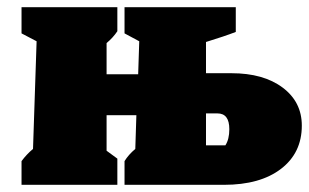

<svg xmlns="http://www.w3.org/2000/svg" viewBox="-20 -515 861 535"><path d="M40 0V-66Q54 -85 72 -100L82 -400L40 -422V-495H307V-428Q295 -410 277 -395V-308H365L368 -400L327 -422V-495H637V-426Q606 -414 554 -398V-311H625Q714 -311 767.5 -271Q821 -231 821 -165Q821 -89 763 -44.5Q705 0 604 0H327V-66Q338 -84 357 -100L360 -194H277V-95L307 -73V0ZM554 -110H608Q619 -127 619 -155Q619 -199 586 -199H554Z"/></svg>

Font: Piazzolla Black
Style: Regular
Weight: 900
Designer: Juan Pablo del Peral
Foundry: Huerta Tipografica
Version: Version 1.330